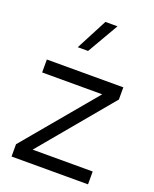

<svg xmlns="http://www.w3.org/2000/svg" viewBox="-144 -858 755 940"><g transform="rotate(20 233.0 -388.0)"><path d="M154.8 -613.8H208.5L302.7 -776.4H239.7ZM346.2 -438 33.2 -64V0H431.6V-66.9H118.7L431.6 -441.9V-505.4H33.2V-438Z"/></g></svg>

Font: Estedad Regular
Style: Regular
Weight: 400
Designer: Amin Abedi
Version: Version 7.3